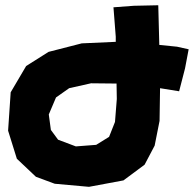

<svg xmlns="http://www.w3.org/2000/svg" viewBox="-20 -683 738 728"><path d="M410.2 -655.3 418.9 -543.9V-524.4L290 -518.6L164.1 -486.3L79.1 -432.6L20.5 -333L10.7 -187.5L43.9 -81.1L116.2 -12.7L187.5 13.7L317.4 25.4L448.2 1L528.3 -58.6L566.4 -130.9L585 -224.6L586.9 -348.6L659.2 -336.9L681.6 -423.8L695.3 -496.1L651.4 -505.9L584 -512.7L580.1 -663.1L487.3 -661.1ZM421.9 -366.2 422.9 -307.6 416 -220.7 393.6 -164.1 344.7 -133.8 267.6 -127.9 200.2 -153.3 172.9 -190.4 165 -249 192.4 -313.5 242.2 -348.6 325.2 -367.2Z"/></svg>

Font: MaokenAssortedSans-TC
Style: Regular
Weight: 500
Version: Version 0.83